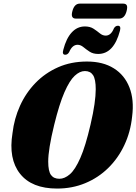

<svg xmlns="http://www.w3.org/2000/svg" viewBox="-20 -1060 773 1089"><path d="M473.5 -711Q564 -711 625.5 -672.5Q687 -634 714.2 -564Q741.5 -494 729.5 -400Q720.5 -311.5 685.2 -236.8Q650 -162 593.5 -106.8Q537 -51.5 463.2 -21Q389.5 9.5 304 9.5Q160 9.5 93.5 -74.8Q27 -159 51 -305.5Q60.5 -387 93.5 -460Q126.5 -533 181.2 -589.5Q236 -646 309.5 -678.5Q383 -711 473.5 -711ZM317 -46Q346.5 -46 376.2 -71.5Q406 -97 435.5 -163.8Q465 -230.5 493.5 -353.5Q509 -420 516 -469.5Q523 -519 523 -554Q523 -610.5 507.8 -633.8Q492.5 -657 461.5 -657Q432.5 -657 403.5 -630Q374.5 -603 345.5 -536.8Q316.5 -470.5 287.5 -352.5Q270 -281 261.8 -229.8Q253.5 -178.5 253.5 -143.5Q253.5 -89 269.2 -67.5Q285 -46 317 -46ZM537 -754Q508 -754 488.2 -767Q468.5 -780 452.8 -793Q437 -806 420 -806Q390 -806 372.5 -765Q364 -749.5 350 -749.5Q331 -749.5 339 -777.5Q355.5 -842 386.8 -876Q418 -910 461.5 -910Q491 -910 510.8 -897Q530.5 -884 546.2 -871Q562 -858 579.5 -858Q609.5 -858 626 -899Q634.5 -914 649 -914Q667.5 -914 660.5 -886Q625.5 -754 537 -754ZM390.5 -996.5Q401.5 -1039.5 433 -1039.5H678Q694 -1039.5 699 -1029.8Q704 -1020 698 -997Q687 -954.5 655.5 -954.5H410.5Q379 -954.5 390.5 -996.5Z"/></svg>

Font: Fraunces 144pt Soft Black
Style: Italic
Weight: 900
Italic angle: -16°
Version: Version 1.000;[b76b70a41]